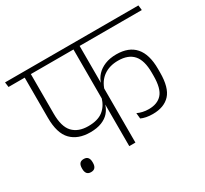

<svg xmlns="http://www.w3.org/2000/svg" viewBox="-151 -819 1095 1028"><g transform="rotate(-30 396.0 -305.0)"><path d="M-14 -597.5H810L806.5 -628H-18ZM245 -168Q287 -168 316 -179.8Q345 -191.5 362.2 -211.2Q379.5 -231 387 -256H391L389 -298.5Q375 -251.5 342.5 -226.8Q310 -202 252 -202Q190.5 -202 157.2 -237Q124 -272 124 -352.5V-607H86V-349Q86 -253.5 127.8 -210.8Q169.5 -168 245 -168ZM563.5 -426.5Q626.5 -426.5 657.5 -391.2Q688.5 -356 688.5 -280.5V-261Q688.5 -183 660.2 -151Q632 -119 578 -119Q558.5 -119 540.8 -123Q523 -127 508.5 -134L512 -99Q524.5 -93 543 -89.2Q561.5 -85.5 583.5 -85.5Q653.5 -85.5 690.5 -125.5Q727.5 -165.5 727.5 -259V-281.5Q727.5 -371 688.2 -415.8Q649 -460.5 572.5 -460.5Q532 -460.5 501.5 -448Q471 -435.5 451.5 -414.2Q432 -393 424.5 -366.5H420.5L423 -326.5Q438 -375.5 474.5 -401Q511 -426.5 563.5 -426.5ZM425.5 -607.5H387.5V0H425.5ZM141.5 18.5Q158.5 18.5 166.5 8.5Q174.5 -1.5 174.5 -19.5Q174.5 -20.5 174.5 -22Q174.5 -23.5 174.5 -24Q174.5 -42.5 166.5 -52.5Q158.5 -62.5 141.5 -62.5Q124 -62.5 116.2 -52.5Q108.5 -42.5 108.5 -24Q108.5 -23.5 108.5 -21.8Q108.5 -20 108.5 -19.5Q108.5 -2 116.2 8.2Q124 18.5 141.5 18.5Z"/></g></svg>

Font: Anek Devanagari ExtraLight
Style: Regular
Weight: 250
Designer: Kailash Malviya (Devanagari) & Yesha Goshar (Latin)
Foundry: Ek Type
Version: Version 1.003